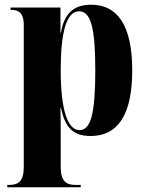

<svg xmlns="http://www.w3.org/2000/svg" viewBox="-20 -568 618 816"><path d="M11 228H323V218H302C263 218 238 204 238 142V27C238 -19 238 -65 237 -110H239C256 -29 288 10 365 10C479 10 542 -77 542 -269C542 -460 479 -548 368 -548C294 -548 253 -512 239 -429H237V-536H25V-526H28C54 -526 81 -517 81 -463V142C81 204 57 218 18 218H11ZM318 -15C267 -15 238 -103 238 -270C238 -430 262 -520 316 -520C366 -520 385 -450 385 -269C385 -86 366 -15 318 -15Z"/></svg>

Font: Noto Serif Display Condensed ExtraBold
Style: Regular
Weight: 800
Width: 3
Designer: Monotype Design Team
Foundry: Monotype Imaging Inc.
Version: Version 2.009